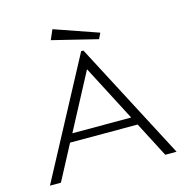

<svg xmlns="http://www.w3.org/2000/svg" viewBox="-113 -891 976 999"><g transform="rotate(-15 375.0 -391.5)"><path d="M655 0 557 -189H193L93 0H34L372 -634H384L716 0ZM377 -535 217 -233H534ZM478 -670 234 -730 257 -783 493 -701Z"/></g></svg>

Font: Inconsolata ExtraExpanded Light
Style: Regular
Weight: 300
Width: 8
Monospace: yes
Designer: Raph Levien, Cyreal, Brenton Simpson
Foundry: Raph Levien, Cyreal, Google
Version: Version 3.001; ttfautohint (v1.8.2.53-6de2)